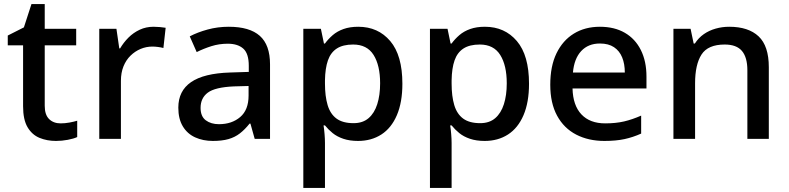

<svg xmlns="http://www.w3.org/2000/svg" viewBox="-20 -680 3864 940"><path d="M277 -76Q298 -76 320 -80Q342 -84 358 -89V-9Q341 -1 312 4.5Q283 10 254 10Q210 10 173.5 -5Q137 -20 115 -57Q93 -94 93 -160V-458H18V-506L97 -546L134 -660H199V-539H353V-458H199V-162Q199 -118 220.5 -97Q242 -76 277 -76Z M732 -549Q746 -549 763 -547.5Q780 -546 791 -544L780 -445Q769 -448 754 -450Q739 -452 726 -452Q696 -452 668.5 -440.5Q641 -429 619 -407.5Q597 -386 584.5 -355Q572 -324 572 -284V0H466V-539H550L564 -443H568Q585 -472 609 -496Q633 -520 664 -534.5Q695 -549 732 -549Z M1100 -549Q1202 -549 1252 -504.5Q1302 -460 1302 -365V0H1227L1206 -75H1202Q1179 -46 1154.5 -27Q1130 -8 1098.5 1Q1067 10 1022 10Q974 10 935.5 -7.5Q897 -25 875 -61.5Q853 -98 853 -153Q853 -235 915.5 -278Q978 -321 1106 -325L1198 -328V-358Q1198 -418 1171 -442Q1144 -466 1095 -466Q1053 -466 1015 -454Q977 -442 943 -425L909 -502Q947 -522 996.5 -535.5Q1046 -549 1100 -549ZM1125 -257Q1033 -253 997.5 -226.5Q962 -200 962 -152Q962 -110 987.5 -91Q1013 -72 1052 -72Q1115 -72 1156 -107Q1197 -142 1197 -212V-259Z M1734 -549Q1831 -549 1890.5 -479Q1950 -409 1950 -270Q1950 -179 1923 -116Q1896 -53 1847 -21.5Q1798 10 1733 10Q1692 10 1661 -0.5Q1630 -11 1608.5 -28.5Q1587 -46 1571 -66H1564Q1567 -48 1569 -23.5Q1571 1 1571 20V240H1465V-539H1551L1566 -467H1571Q1587 -489 1609 -508Q1631 -527 1662 -538Q1693 -549 1734 -549ZM1709 -462Q1659 -462 1629 -442.5Q1599 -423 1585.5 -384.5Q1572 -346 1571 -287V-271Q1571 -209 1584 -165.5Q1597 -122 1627.5 -99.5Q1658 -77 1711 -77Q1756 -77 1784.5 -101.5Q1813 -126 1827 -170Q1841 -214 1841 -272Q1841 -360 1809 -411Q1777 -462 1709 -462Z M2354 -549Q2451 -549 2510.5 -479Q2570 -409 2570 -270Q2570 -179 2543 -116Q2516 -53 2467 -21.5Q2418 10 2353 10Q2312 10 2281 -0.5Q2250 -11 2228.5 -28.5Q2207 -46 2191 -66H2184Q2187 -48 2189 -23.5Q2191 1 2191 20V240H2085V-539H2171L2186 -467H2191Q2207 -489 2229 -508Q2251 -527 2282 -538Q2313 -549 2354 -549ZM2329 -462Q2279 -462 2249 -442.5Q2219 -423 2205.5 -384.5Q2192 -346 2191 -287V-271Q2191 -209 2204 -165.5Q2217 -122 2247.5 -99.5Q2278 -77 2331 -77Q2376 -77 2404.5 -101.5Q2433 -126 2447 -170Q2461 -214 2461 -272Q2461 -360 2429 -411Q2397 -462 2329 -462Z M2917 -549Q2988 -549 3039 -519.5Q3090 -490 3117.5 -435Q3145 -380 3145 -305V-247H2783Q2785 -164 2826.5 -120Q2868 -76 2943 -76Q2995 -76 3035.5 -85.5Q3076 -95 3119 -114V-26Q3079 -8 3037.5 1Q2996 10 2939 10Q2861 10 2801 -21Q2741 -52 2707.5 -113.5Q2674 -175 2674 -265Q2674 -356 2704.5 -419Q2735 -482 2789.5 -515.5Q2844 -549 2917 -549ZM2917 -467Q2860 -467 2825.5 -430Q2791 -393 2785 -325H3039Q3039 -367 3026 -399Q3013 -431 2986 -449Q2959 -467 2917 -467Z M3550 -549Q3644 -549 3694 -502Q3744 -455 3744 -351V0H3639V-336Q3639 -399 3612.5 -430.5Q3586 -462 3528 -462Q3446 -462 3414.5 -413Q3383 -364 3383 -272V0H3277V-539H3361L3376 -467H3382Q3400 -495 3426 -513Q3452 -531 3484 -540Q3516 -549 3550 -549Z"/></svg>

Font: Noto Sans Armenian Medium
Style: Regular
Weight: 500
Designer: Monotype Design Team
Foundry: Monotype Imaging Inc.
Version: Version 2.007